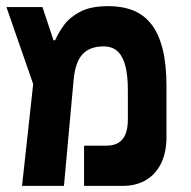

<svg xmlns="http://www.w3.org/2000/svg" viewBox="-20 -609 626 629"><path d="M52.2 0 101.6 -451.7 154.8 -477.1H160.6Q170.9 -501 189.7 -526.9Q208.5 -552.7 243.2 -570.8Q277.8 -588.9 335 -588.9Q380.4 -588.9 415.8 -575Q451.2 -561 475.6 -530Q500 -499 512.7 -448.7Q525.4 -398.4 525.4 -325.7V-160.6Q525.4 -110.4 508.1 -74.5Q490.7 -38.6 458.5 -19.3Q426.3 0 381.3 0H255.4V-131.8H328.6Q352.1 -131.8 367.7 -141.1Q383.3 -150.4 391.1 -169.4Q398.9 -188.5 398.9 -217.8V-313.5Q398.9 -361.8 390.6 -393.6Q382.3 -425.3 364.7 -441.2Q347.2 -457 319.3 -457Q274.4 -457 250.5 -431.4Q226.6 -405.8 221.2 -347.7L189.5 0ZM95.7 -313.5 1 -585.9H119.1L156.7 -472.7Z"/></svg>

Font: Cascadia Mono
Style: Regular
Weight: 400
Monospace: yes
Designer: Aaron Bell
Foundry: Saja Typeworks
Version: Version 2404.023